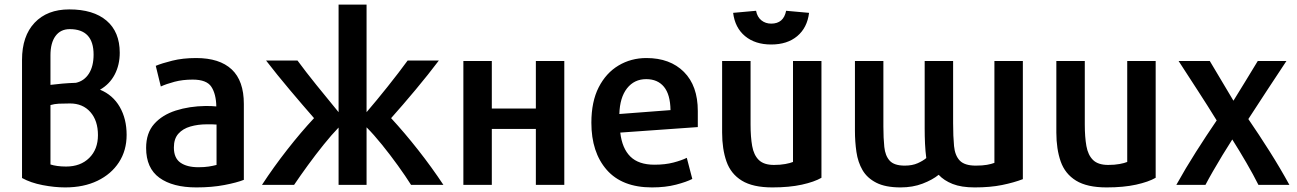

<svg xmlns="http://www.w3.org/2000/svg" viewBox="-20 -800 5654 837"><path d="M502 -570Q502 -661 444.5 -710Q387 -759 282 -759Q186 -759 131 -701Q76 -643 76 -539V-24Q114 -3 166 7Q218 17 264 17Q345 17 405 -12Q465 -41 498.5 -92.5Q532 -144 532 -212Q532 -282 502 -334Q472 -386 416 -409Q458 -433 480 -475Q502 -517 502 -570ZM407 -211Q407 -149 369 -111.5Q331 -74 268 -74Q247 -74 229.5 -76.5Q212 -79 200 -83V-342Q217 -347 236.5 -348Q256 -349 285 -349Q341 -349 374 -311.5Q407 -274 407 -211ZM200 -430V-559Q200 -613 222 -643Q244 -673 284 -673Q388 -673 388 -562Q388 -511 367.5 -479Q347 -447 311 -439Q280 -438 251.5 -435.5Q223 -433 200 -430Z M1043 -16V-347Q1043 -448 990 -497.5Q937 -547 835 -547Q777 -547 731 -535.5Q685 -524 659 -513L681 -423Q705 -434 740.5 -443.5Q776 -453 820 -453Q881 -453 901.5 -421.5Q922 -390 923 -336Q915 -337 902.5 -337.5Q890 -338 877 -338Q805 -337 746 -318Q687 -299 652 -259.5Q617 -220 617 -155Q617 -67 675 -25Q733 17 836 17Q904 17 958.5 6.5Q1013 -4 1043 -16ZM924 -81Q909 -77 890 -74Q871 -71 845 -71Q795 -71 766.5 -91Q738 -111 738 -157Q738 -195 757.5 -217Q777 -239 810 -248.5Q843 -258 881 -258Q893 -258 903.5 -258Q914 -258 924 -257Z M1262 6Q1289 -34 1322.5 -80Q1356 -126 1391 -169.5Q1426 -213 1456 -244V6H1578V-245Q1609 -214 1645 -169.5Q1681 -125 1714.5 -78.5Q1748 -32 1772 6H1913Q1862 -71 1803 -146Q1744 -221 1685 -285Q1735 -341 1791 -408Q1847 -475 1893 -536H1757Q1719 -484 1670 -422.5Q1621 -361 1578 -311V-780H1456V-311Q1405 -373 1359 -430Q1313 -487 1277 -536H1140Q1187 -475 1243.5 -408Q1300 -341 1349 -285Q1292 -224 1232.5 -148Q1173 -72 1122 6Z M2440 -534H2316V-327H2124V-534H2000V6H2124V-238H2316V6H2440Z M3022 -246V-316Q3022 -426 2961.5 -486.5Q2901 -547 2798 -547Q2731 -547 2676.5 -514.5Q2622 -482 2590 -419.5Q2558 -357 2558 -265Q2558 -136 2625 -59.5Q2692 17 2822 17Q2881 17 2927 5Q2973 -7 2998 -20L2974 -112Q2952 -101 2916 -91.5Q2880 -82 2833 -82Q2764 -82 2728 -117.5Q2692 -153 2684 -222ZM2903 -320 2680 -303Q2682 -375 2713.5 -415Q2745 -455 2797 -455Q2847 -455 2874.5 -421.5Q2902 -388 2903 -320Z M3342 -606Q3412 -606 3455.5 -642.5Q3499 -679 3507 -744L3407 -753Q3396 -697 3342 -697Q3317 -697 3299 -711.5Q3281 -726 3276 -753L3176 -744Q3184 -679 3228 -642.5Q3272 -606 3342 -606ZM3561 -25V-534H3437V-94Q3425 -89 3403.5 -85Q3382 -81 3354 -81Q3310 -81 3288 -102.5Q3266 -124 3259 -163.5Q3252 -203 3252 -257V-534H3128V-222Q3128 -150 3147 -96Q3166 -42 3214 -12.5Q3262 17 3347 17Q3421 17 3475.5 5Q3530 -7 3561 -25Z M3707 -534V-230Q3707 -182 3713.5 -137.5Q3720 -93 3740 -58.5Q3760 -24 3800 -3.5Q3840 17 3906 17Q3959 17 4002 0.5Q4045 -16 4072 -38Q4095 -13 4133 2Q4171 17 4229 17Q4297 17 4348.5 6.5Q4400 -4 4439 -19V-534H4315V-90Q4302 -85 4282.5 -81.5Q4263 -78 4234 -78Q4185 -78 4164 -100Q4143 -122 4139 -163.5Q4135 -205 4135 -263V-534H4011V-239Q4011 -206 4012.5 -173.5Q4014 -141 4018 -111Q4004 -99 3980.5 -88.5Q3957 -78 3924 -78Q3878 -78 3858.5 -99.5Q3839 -121 3835 -159.5Q3831 -198 3831 -248V-534Z M5018 -25V-534H4894V-94Q4882 -89 4860.5 -85Q4839 -81 4811 -81Q4767 -81 4745 -102.5Q4723 -124 4716 -163.5Q4709 -203 4709 -257V-534H4585V-222Q4585 -150 4604 -96Q4623 -42 4671 -12.5Q4719 17 4804 17Q4878 17 4932.5 5Q4987 -7 5018 -25Z M5601 6Q5561 -67 5514.5 -140.5Q5468 -214 5422 -281Q5463 -345 5504.5 -407.5Q5546 -470 5588 -534H5463Q5436 -489 5408.5 -444.5Q5381 -400 5354 -356H5360L5254 -534H5118Q5160 -469 5202 -404.5Q5244 -340 5284 -275Q5239 -209 5193.5 -137.5Q5148 -66 5108 6H5235Q5248 -19 5267.5 -53Q5287 -87 5309.5 -124Q5332 -161 5352 -192Q5383 -143 5413.5 -90.5Q5444 -38 5466 6Z"/></svg>

Font: Repo DemiBold
Style: Regular
Weight: 600
Designer: Stefan Peev
Foundry: Context Ltd
Version: Version 1.502